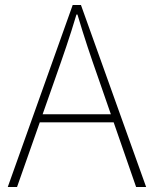

<svg xmlns="http://www.w3.org/2000/svg" viewBox="-20 -746 614 766"><path d="M11 0H48L201 -435C232 -523 258 -597 285 -688H289C316 -597 341 -523 372 -435L523 0H563L303 -726H270ZM123 -258H447V-290H123Z"/></svg>

Font: Source Han Sans JP VF
Style: Regular
Weight: 250
Designer: Ryoko NISHIZUKA 西塚涼子 (kana, bopomofo & ideographs); Paul D. Hunt (Latin, Greek & Cyrillic); Sandoll Communications 산돌커뮤니
Foundry: Adobe
Version: Version 2.004;hotconv 1.0.118;makeotfexe 2.5.65603